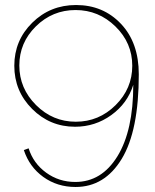

<svg xmlns="http://www.w3.org/2000/svg" viewBox="-20 -591 619 765"><path d="M279 -86Q359 -86 423.5 -132.5Q488 -179 511 -253Q511 -71 448 31.5Q385 134 280 134Q215 134 164 97Q113 60 94 0L75 7Q97 74 152.5 114Q208 154 281 154Q397 154 465 42Q533 -70 533 -295Q533 -421 462 -496Q391 -571 283 -571Q180 -571 108.5 -500.5Q37 -430 37 -329Q37 -228 108 -157Q179 -86 279 -86ZM440 -485.5Q507 -420 507 -329Q507 -238 440.5 -172Q374 -106 282 -106Q190 -106 123.5 -172.5Q57 -239 57 -330Q57 -421 123 -486Q189 -551 281 -551Q373 -551 440 -485.5Z"/></svg>

Font: Raleway-v4020 Thin
Style: Regular
Weight: 250
Designer: Matt McInerney, Pablo Impallari, Rodrigo Fuenzalida
Foundry: Matt McInerney, Pablo Impallari, Rodrigo Fuenzalida
Version: Version 4.020;PS 004.020;hotconv 1.0.88;makeotf.lib2.5.64775